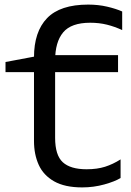

<svg xmlns="http://www.w3.org/2000/svg" viewBox="-20 -803 569 836"><path d="M4 -533 137 -558 128 -553Q128 -665 185 -724Q242 -783 364 -783Q408 -783 446.5 -774Q485 -765 512 -753V-672Q480 -687 446 -695.5Q412 -704 373 -704Q290 -704 255 -662Q220 -620 220 -540L199 -563H494V-489H220V-203Q220 -127 253.5 -96.5Q287 -66 357 -66Q403 -66 437.5 -77Q472 -88 505 -109V-28Q481 -13 434.5 0Q388 13 338 13Q262 13 215.5 -13.5Q169 -40 148.5 -85.5Q128 -131 128 -189V-489H4Z"/></svg>

Font: Unbounded Light
Style: Regular
Weight: 300
Designer: Luke Prowse, Jean-Baptiste Morizot, Fátima Lázaro, Florian Runge
Foundry: NaN
Version: Version 1.700